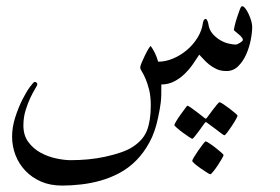

<svg xmlns="http://www.w3.org/2000/svg" viewBox="-20 -280 895 613"><path d="M785.2 -194.8Q785.2 -175.8 780.3 -151.4Q775.4 -127 765.4 -105Q755.4 -83 740 -68.1Q724.6 -53.2 703.1 -53.2Q684.6 -53.2 671.1 -59.6Q657.7 -65.9 647.2 -74.5Q636.7 -83 629.2 -91.6Q621.6 -100.1 616.2 -105.5Q606.9 -90.8 595.2 -74.2Q583.5 -57.6 568.8 -43.5Q554.2 -29.3 535.6 -19.8Q517.1 -10.3 495.1 -10.3Q495.1 10.3 494.9 23.2Q494.6 36.1 493.2 47.4Q491.7 58.6 490 68.8Q488.3 79.1 484.9 94.7Q475.6 140.6 457.3 174.3Q439 208 415 232.2Q391.1 256.3 362.1 272Q333 287.6 302 296.4Q271 305.2 239.3 308.8Q207.5 312.5 178.2 312.5Q140.6 312.5 111.3 299.8Q82 287.1 61.3 265.4Q40.5 243.7 29.5 215.3Q18.6 187 18.6 156.2Q18.6 126 28.6 94.7Q38.6 63.5 51.3 38.3Q64 13.2 75.7 -2.7Q87.4 -18.6 90.8 -18.6Q93.8 -18.6 96.4 -16.4Q99.1 -14.2 99.1 -11.2Q99.1 -7.3 92 3.9Q85 15.1 76.7 32.7Q68.4 50.3 61.5 72.8Q54.7 95.2 54.7 120.6Q54.7 152.3 70.6 173.6Q86.4 194.8 109.6 207.5Q132.8 220.2 159.2 225.8Q185.5 231.4 205.6 231.4Q232.9 231.4 261.5 228.8Q290 226.1 316.7 220.2Q343.3 214.4 366.2 206.5Q389.2 198.7 404.3 188.5Q438 166.5 449.7 135.3Q461.4 104 461.4 57.1Q461.4 27.3 456.1 6.3Q450.7 -14.6 444.6 -28.8Q438.5 -43 433.1 -51.3Q427.7 -59.6 427.7 -64.9Q427.7 -68.8 432.1 -79.6Q436.5 -90.3 442.4 -102.3Q448.2 -114.3 453.6 -123.5Q459 -132.8 461.4 -132.8Q469.2 -122.1 475.1 -109.6Q481 -97.2 484.9 -83Q508.8 -83 533 -93.3Q557.1 -103.5 577.1 -120.6Q597.2 -137.7 610.8 -159.9Q624.5 -182.1 627.9 -207Q629.9 -219.7 637.2 -219.7Q638.7 -219.7 641.1 -215.6Q643.6 -211.4 645 -204.6Q647.5 -185.5 658.2 -172.9Q668.9 -160.2 682.6 -152.1Q696.3 -144 710 -140.9Q723.6 -137.7 732.9 -137.7Q734.9 -137.7 738.8 -139.4Q742.7 -141.1 746.1 -143.3Q749.5 -145.5 752.4 -147.9Q755.4 -150.4 755.4 -152.3Q755.4 -156.7 751 -161.9Q746.6 -167 741 -171.4Q735.4 -175.8 731 -179.7Q726.6 -183.6 726.6 -184.6Q726.6 -186.5 729.5 -198.7Q732.4 -210.9 736.8 -224.4Q741.2 -237.8 745.4 -249Q749.5 -260.3 752.9 -260.3Q757.8 -260.3 763.4 -252.9Q769 -245.6 773.9 -235.1Q778.8 -224.6 782 -213.6Q785.2 -202.6 785.2 -194.8ZM738.3 89.4Q738.3 91.8 732.7 101.8Q727.1 111.8 719.7 122.8Q712.4 133.8 705.6 142.8Q698.7 151.9 696.3 151.9Q694.8 151.9 686.3 145.8Q677.7 139.6 668 131.8Q656.7 123.5 641.6 112.3Q639.2 109.9 637.2 109.9Q635.3 109.9 632.8 113.8Q622.6 127.9 615.2 138.2Q608.4 147.5 602.1 155.3Q595.7 163.1 593.8 163.1Q592.3 163.1 583 157Q573.7 150.9 563.2 143.1Q552.7 135.3 544.7 128.2Q536.6 121.1 536.6 119.1Q536.6 117.2 542.5 107.2Q548.3 97.2 556.2 86.4Q564 75.7 570.6 66.7Q577.1 57.6 578.1 57.6Q581.1 57.6 589.6 63.7Q598.1 69.8 607.4 76.7L631.8 95.7Q636.2 98.6 636.7 99.1Q638.2 99.1 641.6 94.7L659.7 70.3Q666.5 61.5 672.6 54Q678.7 46.4 681.2 46.4Q683.6 46.4 692.9 52.5Q702.1 58.6 712.2 66.2Q722.2 73.7 730.2 80.6Q738.3 87.4 738.3 89.4ZM693.8 215.3Q693.8 217.3 688.2 227.1Q682.6 236.8 675.5 247.6Q668.5 258.3 661.1 267.3Q653.8 276.4 651.4 276.4Q649.4 276.4 640.1 270.5Q630.9 264.6 620.4 257.3Q609.9 250 601.8 243.2Q593.8 236.3 593.8 233.4Q593.8 231 599.6 221.2Q605.5 211.4 613.3 200.2Q621.1 189 627.9 180.2Q634.8 171.4 636.7 171.4Q639.2 171.4 648.4 177.5Q657.7 183.6 667.7 191.4Q677.7 199.2 685.8 206.3Q693.8 213.4 693.8 215.3Z"/></svg>

Font: Kitab
Style: Regular
Weight: 400
Designer: SIL International
Foundry: Khaled Hosny
Version: Version 1.000